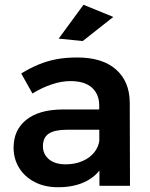

<svg xmlns="http://www.w3.org/2000/svg" viewBox="-20 -779 630 805"><path d="M261 -235Q210 -235 185 -219Q160 -203 160 -166Q160 -132 185.5 -111Q211 -90 255 -90Q294 -90 325.5 -103.5Q357 -117 375.5 -140.5Q394 -164 397 -193L419 -100Q395 -48 345 -21Q295 6 224 6Q167 6 125 -16Q83 -38 60 -75.5Q37 -113 37 -160Q37 -234 90 -276.5Q143 -319 240 -320H411V-235ZM396 -336Q396 -384 365.5 -411.5Q335 -439 275 -439Q238 -439 197.5 -425.5Q157 -412 116 -387L69 -471Q107 -494 142 -508.5Q177 -523 215.5 -530.5Q254 -538 304 -538Q409 -538 466 -488Q523 -438 524 -350L525 0H397ZM330 -759 455 -708 327 -607 226 -617Z"/></svg>

Font: Alexandria Medium
Style: Regular
Weight: 500
Designer: Mohamed Gaber
Foundry: Kief Type Foundry
Version: Version 5.100